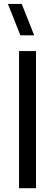

<svg xmlns="http://www.w3.org/2000/svg" viewBox="-20 -988 289 1008"><path d="M87 -802.5 21.5 -967.5H94L159.5 -802.5ZM80 0V-720H169V0Z"/></svg>

Font: Cns Manrope Med
Style: Regular
Weight: 500
Designer: Mikhail Sharanda
Foundry: Mikhail Sharanda
Version: Version 4.504